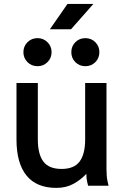

<svg xmlns="http://www.w3.org/2000/svg" viewBox="-20 -918 608 949"><path d="M167 -507.8V-228.5Q167 -156.2 194.3 -119.6Q221.7 -83 284.2 -83Q346.2 -83 373.5 -119.6Q400.9 -156.2 400.9 -228.5V-507.8H506.3V-82Q506.3 -44.9 511.5 -22.5Q516.6 0 516.6 0H415.5Q415.5 0 411.1 -18.3Q406.7 -36.6 406.7 -58.6Q379.4 -29.3 343 -9.3Q306.6 10.7 258.8 10.7Q160.6 10.7 111.1 -50.3Q61.5 -111.3 61.5 -228.5V-507.8ZM332.5 -660.2Q332.5 -689.5 352.5 -709.5Q372.6 -729.5 401.9 -729.5Q431.2 -729.5 451.2 -709.5Q471.2 -689.5 471.2 -660.2Q471.2 -630.9 451.2 -610.8Q431.2 -590.8 401.9 -590.8Q372.6 -590.8 352.5 -610.8Q332.5 -630.9 332.5 -660.2ZM95.7 -660.2Q95.7 -689.5 116 -709.5Q136.2 -729.5 165.5 -729.5Q194.3 -729.5 214.6 -709.5Q234.9 -689.5 234.9 -660.2Q234.9 -630.9 214.6 -610.8Q194.3 -590.8 165.5 -590.8Q136.2 -590.8 116 -610.8Q95.7 -630.9 95.7 -660.2ZM331.1 -773.4H226.6L313.5 -898.4H441.4Z"/></svg>

Font: Giphurs Medium
Style: Regular
Weight: 500
Version: Version 0.920; ttfautohint (v1.8.4.7-5d5b)